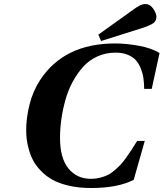

<svg xmlns="http://www.w3.org/2000/svg" viewBox="-20 -924 817 959"><path d="M110.8 -274.9Q110.8 -334.5 127.4 -401.4Q144 -468.3 180.2 -523.9Q299.8 -707 555.2 -707Q608.9 -707 672.6 -695.6Q736.3 -684.1 776.9 -659.2L737.8 -480H700.2Q699.7 -509.8 696.3 -533.9Q692.9 -558.1 683.1 -582.5Q673.3 -606.9 658 -623.8Q642.6 -640.6 616.9 -650.9Q591.3 -661.1 557.1 -661.1Q508.3 -661.1 466.3 -642.1Q424.3 -623 394.8 -589.8Q365.2 -556.6 342.5 -514.4Q319.8 -472.2 306.4 -423.6Q293 -375 286.4 -327.9Q279.8 -280.8 279.8 -234.9Q279.8 -134.3 321.8 -82.5Q363.8 -30.8 434.1 -30.8Q457.5 -30.8 479 -36.1Q500.5 -41.5 517.3 -49.6Q534.2 -57.6 552 -73Q569.8 -88.4 582.3 -101.6Q594.7 -114.7 611.1 -137.7Q627.4 -160.6 637.7 -176.8Q647.9 -192.9 665 -220.2H703.1L647.9 -25.9Q568.8 15.1 434.1 15.1Q374 15.1 324.5 3.7Q274.9 -7.8 242.2 -26.1Q209.5 -44.4 184.6 -70.3Q159.7 -96.2 146 -121.8Q132.3 -147.5 124 -177.5Q115.7 -207.5 113.3 -229.7Q110.8 -252 110.8 -274.9ZM471.2 -751 643.1 -874Q666 -891.1 679.7 -897.5Q693.4 -903.8 707 -903.8Q729 -903.8 745.1 -880.9Q761.2 -857.9 761.2 -839.8Q761.2 -819.3 745.6 -808.1Q730 -796.9 688 -783.2L484.9 -719.2Z"/></svg>

Font: Linguistics Pro
Style: Bold Italic
Weight: 700
Italic angle: -12°
Designer: Stefan Peev, Context Ltd
Foundry: Stefan Peev, Context Ltd
Version: Version 001.000